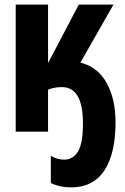

<svg xmlns="http://www.w3.org/2000/svg" viewBox="-20 -570 540 831"><path d="M480 -40Q480 -143 441 -212Q402 -281 328 -299L471 -550H321L188 -297V-550H48V0H188V-182Q215 -193 248 -193Q339 -193 339 -36Q339 51 317.5 86Q296 121 258 121Q226 121 200 104V222Q239 241 287 241Q384 241 432 167.5Q480 94 480 -40Z"/></svg>

Font: Noto Sans Mono UI Condensed ExtraBold
Style: Regular
Weight: 800
Width: 3
Designer: Monotype Design team
Foundry: Monotype Imaging Inc.
Version: 1.000